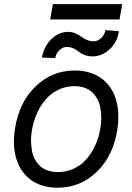

<svg xmlns="http://www.w3.org/2000/svg" viewBox="-20 -892 637 924"><path d="M257.1 11.4Q182.5 11.4 131.4 -24.3Q80.3 -60 59.5 -125.2Q38.7 -190.3 52.6 -275.6Q72.8 -400.9 151.6 -476.7Q230.5 -552.6 339.5 -552.6Q414.1 -552.6 465.4 -516.9Q516.7 -481.2 537.3 -415.5Q557.9 -349.8 544 -264.2Q523.8 -139.9 445 -64.3Q366.1 11.4 257.1 11.4ZM258.5 -63.9Q300.4 -63.9 336.3 -81Q372.2 -98 397.4 -127.7Q422.6 -157.3 439.5 -195Q456.3 -232.6 463.1 -275.6Q468 -302.2 467.3 -327.4Q466.6 -352.6 462.5 -375.2Q458.5 -397.7 448 -416.4Q437.5 -435 422.8 -448.7Q408 -462.4 386.4 -469.8Q364.7 -477.3 338.1 -477.3Q296.2 -477.3 260.3 -459.9Q224.4 -442.5 199.2 -412.6Q174 -382.8 157.3 -345Q140.6 -307.2 133.5 -264.2Q128.6 -237.6 129.3 -212.4Q130 -187.1 134.1 -165Q138.1 -142.8 148.6 -124.1Q159.1 -105.5 173.8 -92.2Q188.6 -78.8 210.2 -71.4Q231.9 -63.9 258.5 -63.9ZM487.2 -747.2 552.6 -741.5Q543.3 -687.1 506.9 -653.9Q470.5 -620.7 424.7 -620.7Q406.6 -620.7 392.2 -625.4Q377.8 -630 368.3 -636.7Q358.7 -643.5 349.4 -650.2Q340.2 -657 328.1 -661.6Q316.1 -666.2 301.1 -666.2Q282 -666.2 265.4 -649.9Q248.9 -633.5 245.7 -612.2L181.8 -615.1Q191.4 -669 227.3 -703.8Q263.1 -738.6 308.2 -738.6Q326.3 -738.6 342.9 -731.5Q359.4 -724.4 370.4 -715.9Q381.4 -707.4 397.4 -700.3Q413.4 -693.2 430.4 -693.2Q450.6 -693.2 467.3 -709Q484 -724.8 487.2 -747.2ZM568.2 -872.2 555.4 -798.3H221.6L234.4 -872.2Z"/></svg>

Font: Karasuma Gothic
Style: Italic
Weight: 400
Italic angle: -9.39999°
Designer: Rasmus Andersson / Ryoko Nishizuka
Foundry: Genbu
Version: Version 1.00